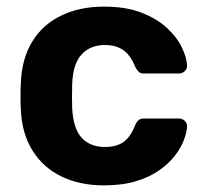

<svg xmlns="http://www.w3.org/2000/svg" viewBox="-20 -550 620 580"><path d="M294 10Q221 10 165.5 -17Q110 -44 78 -95.5Q46 -147 43 -219Q42 -235 42 -259.5Q42 -284 43 -300Q46 -373 77.5 -424.5Q109 -476 165 -503Q221 -530 294 -530Q361 -530 408 -511.5Q455 -493 485 -465Q515 -437 529.5 -406.5Q544 -376 545 -353Q546 -343 538.5 -335.5Q531 -328 521 -328H414Q404 -328 398.5 -333.5Q393 -339 388 -349Q374 -384 352 -399Q330 -414 297 -414Q252 -414 226 -385Q200 -356 198 -295Q197 -256 198 -224Q201 -162 226.5 -134Q252 -106 297 -106Q332 -106 353 -121Q374 -136 388 -171Q392 -181 398 -186.5Q404 -192 414 -192H521Q531 -192 538.5 -184.5Q546 -177 545 -167Q544 -150 535.5 -127Q527 -104 508.5 -80Q490 -56 461 -35.5Q432 -15 390.5 -2.5Q349 10 294 10Z"/></svg>

Font: Rubik Light SemiBold
Style: Regular
Weight: 600
Version: Version 2.300;gftools[0.9.30]